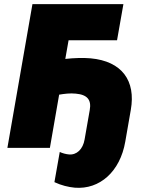

<svg xmlns="http://www.w3.org/2000/svg" viewBox="-20 -720 711 935"><path d="M16 0H223L268 -259C292 -263 321 -267 349 -264C406 -259 426 -233 417 -184L392 -41C384 7 353 36 315 32C302 31 283 26 271 20L245 167C279 183 313 191 344 194C466 204 565 115 590 -30L617 -185C642 -327 574 -422 421 -436C387 -439 341 -438 298 -433L314 -524H550L581 -700H138Z"/></svg>

Font: Fixel Display 20240404 Black
Style: Italic
Weight: 900
Italic angle: -10°
Designer: AlfaBravo + MacPaw
Foundry: Kyrylo Tkachov, Marchela Mozhyna, Serhii Makarenko, Maria Weinstein, Zakhar Kryvoshyya
Version: Version 1.211;Glyphs 3.2 (3225)